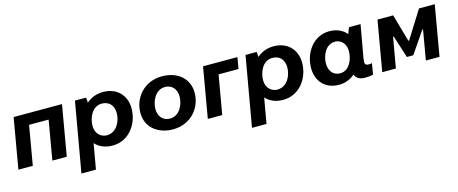

<svg xmlns="http://www.w3.org/2000/svg" viewBox="-43 -1125 4573 1917"><g transform="rotate(-15 2243.5 -166.0)"><path d="M22 0H171L241 -405H443L373 0H522L612 -520H112Z M620 200H770L816 -62C856 -16 917 11 995 11C1166 11 1272 -142 1272 -299C1272 -437 1179 -531 1038 -531C969 -531 910 -507 865 -467C864 -488 863 -509 861 -520H746ZM965 -103C915 -103 850 -138 850 -232C850 -307 892 -422 996 -422C1071 -422 1117 -372 1117 -292C1117 -214 1071 -103 965 -103Z M1618 11C1805 11 1921 -131 1921 -288C1921 -438 1803 -530 1647 -530C1463 -530 1345 -389 1345 -232C1345 -62 1489 11 1618 11ZM1617 -101C1546 -101 1500 -153 1500 -231C1500 -308 1547 -419 1649 -419C1712 -419 1766 -375 1766 -289C1766 -211 1719 -101 1617 -101Z M1980 0H2129L2199 -402H2405L2425 -520H2070Z M2383 200H2533L2579 -62C2619 -16 2680 11 2758 11C2929 11 3035 -142 3035 -299C3035 -437 2942 -531 2801 -531C2732 -531 2673 -507 2628 -467C2627 -488 2626 -509 2624 -520H2509ZM2728 -103C2678 -103 2613 -138 2613 -232C2613 -307 2655 -422 2759 -422C2834 -422 2880 -372 2880 -292C2880 -214 2834 -103 2728 -103Z M3607 9C3636 9 3664 6 3688 0L3707 -114C3696 -111 3685 -110 3672 -110C3635 -110 3629 -129 3638 -183L3698 -520H3580C3571 -503 3561 -479 3554 -455C3515 -503 3454 -532 3376 -532C3210 -532 3107 -379 3107 -222C3107 -84 3197 10 3335 10C3400 10 3456 -13 3499 -51C3514 -12 3547 9 3607 9ZM3407 -417C3453 -417 3516 -382 3516 -288C3516 -214 3475 -98 3377 -98C3306 -98 3262 -149 3262 -229C3262 -307 3306 -417 3407 -417Z M3783 0H3924L3979 -314H3986L4060 -83H4126L4280 -308H4287L4234 0H4375L4465 -520H4302L4124 -236H4116L4035 -520H3873Z"/></g></svg>

Font: Fixel Display 20240404
Style: Bold Italic
Weight: 700
Italic angle: -10°
Designer: AlfaBravo + MacPaw
Foundry: Kyrylo Tkachov, Marchela Mozhyna, Serhii Makarenko, Maria Weinstein, Zakhar Kryvoshyya
Version: Version 1.211;Glyphs 3.2 (3225)